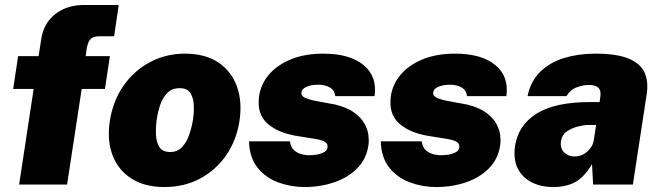

<svg xmlns="http://www.w3.org/2000/svg" viewBox="-20 -743 2654 773"><path d="M57 0 115.5 -385H33L53 -517H135.5L146 -586Q156 -650 202.8 -686.5Q249.5 -723 320.5 -723H458L439.5 -597H380.5Q356 -597 345 -586.2Q334 -575.5 329 -547L325 -517H422.5L402.5 -385H309L250 0Z M641.5 10Q562.5 10 509.2 -24Q456 -58 433.2 -117.8Q410.5 -177.5 422 -255Q434.5 -336.5 477.2 -397.8Q520 -459 584.2 -493Q648.5 -527 724.5 -527Q805.5 -527 858.5 -491.8Q911.5 -456.5 933.8 -395Q956 -333.5 944 -255Q932 -178 890.8 -118.2Q849.5 -58.5 785.8 -24.2Q722 10 641.5 10ZM665 -131Q695.5 -131 714.2 -152.2Q733 -173.5 743 -204Q753 -234.5 757 -262Q761.5 -290 760.2 -319.2Q759 -348.5 746.5 -368.2Q734 -388 703.5 -388Q672 -388 653 -368.2Q634 -348.5 624.5 -319.2Q615 -290 611 -262Q607 -234.5 607.8 -204Q608.5 -173.5 621 -152.2Q633.5 -131 665 -131Z M1205 10Q1151 10 1100.5 -8.5Q1050 -27 1017.2 -67.5Q984.5 -108 982.5 -174H1147.5Q1150.5 -149 1165.2 -137Q1180 -125 1196.8 -121.5Q1213.5 -118 1222 -118Q1254.5 -118 1275.5 -125.8Q1296.5 -133.5 1298.5 -149Q1301 -163.5 1288.2 -171.8Q1275.5 -180 1241.5 -185L1167 -197Q1094.5 -210.5 1054.2 -248Q1014 -285.5 1023 -355Q1029.5 -403 1062.2 -442Q1095 -481 1150.8 -504Q1206.5 -527 1282 -527Q1388 -527 1443.8 -481Q1499.5 -435 1488 -356H1329.5Q1327.5 -379.5 1308 -390.8Q1288.5 -402 1262 -402Q1235 -402 1215.2 -394Q1195.5 -386 1193.5 -371Q1191.5 -357.5 1208.2 -349.2Q1225 -341 1265.5 -334L1330.5 -322Q1378.5 -310 1406.5 -289.5Q1434.5 -269 1447.5 -245.2Q1460.5 -221.5 1463.2 -198.8Q1466 -176 1463.5 -160Q1456 -104.5 1419.5 -66.8Q1383 -29 1327 -9.5Q1271 10 1205 10Z M1735.5 10Q1681.5 10 1631 -8.5Q1580.5 -27 1547.8 -67.5Q1515 -108 1513 -174H1678Q1681 -149 1695.8 -137Q1710.5 -125 1727.2 -121.5Q1744 -118 1752.5 -118Q1785 -118 1806 -125.8Q1827 -133.5 1829 -149Q1831.5 -163.5 1818.8 -171.8Q1806 -180 1772 -185L1697.5 -197Q1625 -210.5 1584.8 -248Q1544.5 -285.5 1553.5 -355Q1560 -403 1592.8 -442Q1625.5 -481 1681.2 -504Q1737 -527 1812.5 -527Q1918.5 -527 1974.2 -481Q2030 -435 2018.5 -356H1860Q1858 -379.5 1838.5 -390.8Q1819 -402 1792.5 -402Q1765.5 -402 1745.8 -394Q1726 -386 1724 -371Q1722 -357.5 1738.8 -349.2Q1755.5 -341 1796 -334L1861 -322Q1909 -310 1937 -289.5Q1965 -269 1978 -245.2Q1991 -221.5 1993.8 -198.8Q1996.5 -176 1994 -160Q1986.5 -104.5 1950 -66.8Q1913.5 -29 1857.5 -9.5Q1801.5 10 1735.5 10Z M2207 10Q2158 10 2120.5 -9Q2083 -28 2064.5 -64.8Q2046 -101.5 2053.5 -155Q2066.5 -239 2140.2 -285.5Q2214 -332 2354 -332H2394L2397 -354Q2404.5 -402.5 2348 -401Q2327.5 -400.5 2302 -391.5Q2276.5 -382.5 2260.5 -356H2104Q2116.5 -417 2155.8 -454.8Q2195 -492.5 2252.2 -509.8Q2309.5 -527 2376 -527Q2465 -527 2512.5 -506.5Q2560 -486 2575.5 -449.8Q2591 -413.5 2584 -366L2528 0H2368L2363.5 -82Q2332 -29.5 2295.5 -9.8Q2259 10 2207 10ZM2293 -113Q2321.5 -113 2343.2 -131.8Q2365 -150.5 2370 -175L2380 -240H2349Q2333.5 -240 2308.8 -234.2Q2284 -228.5 2263.2 -214.5Q2242.5 -200.5 2238.5 -175Q2234.5 -146 2251.2 -129.5Q2268 -113 2293 -113Z"/></svg>

Font: Public Sans Black
Style: Italic
Weight: 900
Italic angle: -8°
Designer: The Public Sans project authors (U.S. Web Design System). Libre Franklin designed by Pablo Impallari and Rodrigo Fuenzal
Version: Version 1.007; ttfautohint (v1.8.1) -l 8 -r 50 -G 200 -x 14 